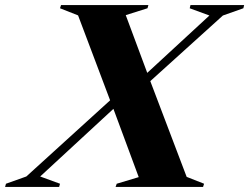

<svg xmlns="http://www.w3.org/2000/svg" viewBox="-102 -735 980 755"><path d="M443.5 -38.5 344 -307 56 -41 134 -12.5 130.5 0H-82L-78.5 -12.5L1.5 -41L331 -340.5L205 -674.5L134 -702.5L138 -715H481.5L478 -702.5L392.5 -675.5L477 -448.5L721.5 -674L644 -702.5L647 -715H858L855 -702.5L774.5 -674L489 -416L632 -39.5L700.5 -12.5L696.5 0H352.5L357 -12.5Z"/></svg>

Font: Newsreader 72pt
Style: Bold Italic
Weight: 700
Italic angle: -17°
Designer: Hugues Gentile
Foundry: Production Type
Version: Version 1.003; ttfautohint (v1.8.3)